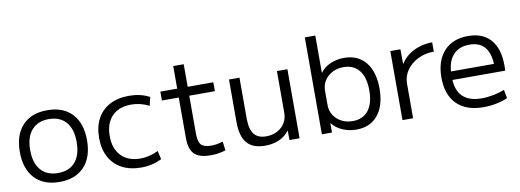

<svg xmlns="http://www.w3.org/2000/svg" viewBox="-59 -1072 3853 1424"><g transform="rotate(-10 1867.5 -360.0)"><path d="M296 10Q176 10 109.5 -61Q43 -132 43 -260Q43 -388 109.5 -459Q176 -530 296 -530Q416 -530 482.5 -459Q549 -388 549 -260Q549 -132 482.5 -61Q416 10 296 10ZM296 -57Q380 -57 425.5 -109.5Q471 -162 471 -260Q471 -358 425.5 -410.5Q380 -463 296 -463Q213 -463 167 -410.5Q121 -358 121 -260Q121 -162 167 -109.5Q213 -57 296 -57Z M912 10Q827 10 766 -22.5Q705 -55 672.5 -115.5Q640 -176 640 -260Q640 -344 672.5 -404.5Q705 -465 766 -497.5Q827 -530 912 -530Q954 -530 992 -521.5Q1030 -513 1066 -494L1051 -430Q1017 -447 984 -455Q951 -463 917 -463Q824 -463 772 -409.5Q720 -356 720 -260Q720 -165 772 -111Q824 -57 917 -57Q951 -57 984 -65Q1017 -73 1051 -90L1066 -26Q1030 -8 992 1Q954 10 912 10Z M1434 10Q1349 10 1311.5 -26.5Q1274 -63 1274 -147V-453H1147V-520H1274V-690H1353V-520H1546V-453H1353V-167Q1353 -107 1374 -83.5Q1395 -60 1449 -60Q1473 -60 1495.5 -64Q1518 -68 1538 -75L1547 -7Q1517 2 1489.5 6Q1462 10 1434 10Z M1844 10Q1751 10 1707.5 -41.5Q1664 -93 1664 -200V-520H1743V-214Q1743 -133 1772 -95Q1801 -57 1863 -57Q1911 -57 1947.5 -76.5Q1984 -96 2004.5 -129.5Q2025 -163 2025 -207V-520H2104V0H2028L2027 -70H2025Q1996 -31 1950 -10.5Q1904 10 1844 10Z M2532 10Q2475 10 2426.5 -11.5Q2378 -33 2350 -70H2348V0H2272V-730H2351V-450H2353Q2380 -488 2427.5 -509Q2475 -530 2532 -530Q2636 -530 2694 -458.5Q2752 -387 2752 -260Q2752 -133 2694 -61.5Q2636 10 2532 10ZM2515 -57Q2592 -57 2633.5 -109.5Q2675 -162 2675 -260Q2675 -358 2633.5 -410.5Q2592 -463 2515 -463Q2468 -463 2431 -443.5Q2394 -424 2372.5 -390.5Q2351 -357 2351 -312V-208Q2351 -164 2372.5 -130Q2394 -96 2431 -76.5Q2468 -57 2515 -57Z M2879 0V-520H2955L2956 -411H2958Q2981 -448 3017 -474.5Q3053 -501 3099 -515.5Q3145 -530 3196 -530V-460Q3130 -460 3076 -433Q3022 -406 2990.5 -361Q2959 -316 2959 -260V0Z M3489 10Q3359 10 3288.5 -60Q3218 -130 3218 -260Q3218 -386 3283.5 -458Q3349 -530 3465 -530Q3576 -530 3635 -462.5Q3694 -395 3694 -269Q3694 -259 3694 -248Q3694 -237 3693 -229H3261V-293H3635L3620 -272Q3620 -369 3581 -417Q3542 -465 3465 -465Q3383 -465 3339 -413.5Q3295 -362 3295 -267V-247Q3295 -152 3343.5 -104.5Q3392 -57 3486 -57Q3529 -57 3575.5 -66Q3622 -75 3659 -90L3671 -26Q3633 -9 3585 0.5Q3537 10 3489 10Z"/></g></svg>

Font: M PLUS 1
Style: Regular
Weight: 400
Designer: Coji Morishita
Foundry: UNDERFOREST DESIGN
Version: Version 1.001